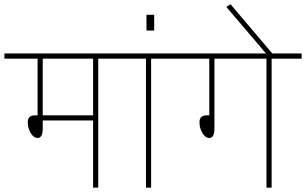

<svg xmlns="http://www.w3.org/2000/svg" viewBox="-35 -870 1418 890"><path d="M396.5 0V-311.5H163.1V-274.4Q163.1 -230.5 139.2 -230.5Q121.1 -230.5 107.4 -253.2Q93.8 -275.9 93.8 -303.7Q93.8 -335.4 127.9 -335.4H139.2V-598.1H-14.6V-622.1H559.6V-598.1H420.4V0ZM396.5 -598.1H163.1V-335.4H396.5Z M641.6 0V-598.1H530.3V-622.1H804.7V-598.1H665.5V0Z M679.7 -801.3V-728.5H644V-801.3Z M1200.2 0V-598.1H959V-274.4Q959 -230.5 935.1 -230.5Q917 -230.5 903.3 -253.2Q889.6 -275.9 889.6 -303.7Q889.6 -335.4 923.8 -335.4H935.1V-598.1H775.4V-622.1H1363.3V-598.1H1224.1V0Z M1232.4 -616.2H1203.1L1014.2 -837.9L1033.7 -850.1Z"/></svg>

Font: Yantramanav Thin
Style: Regular
Weight: 250
Version: Version 1.001;PS 1.0;hotconv 1.0.72;makeotf.lib2.5.5900; ttf